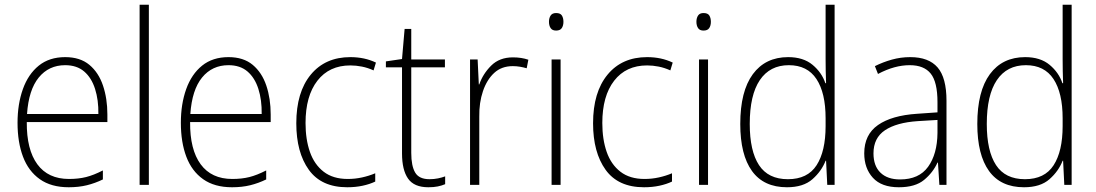

<svg xmlns="http://www.w3.org/2000/svg" viewBox="-20 -780 4622 810"><path d="M255 -539Q318 -539 357 -506.5Q396 -474 414.5 -419Q433 -364 433 -297V-265H93Q92 -149 137.5 -87Q183 -25 271 -25Q311 -25 343 -33Q375 -41 414 -61V-23Q381 -7 346.5 1.5Q312 10 270 10Q196 10 148 -24Q100 -58 77 -119Q54 -180 54 -262Q54 -341 76.5 -404Q99 -467 143.5 -503Q188 -539 255 -539ZM255 -505Q186 -505 143.5 -453Q101 -401 94 -299H395Q396 -358 381 -405Q366 -452 335 -478.5Q304 -505 255 -505Z M608 0H569V-760H608Z M944 -539Q1007 -539 1046 -506.5Q1085 -474 1103.5 -419Q1122 -364 1122 -297V-265H782Q781 -149 826.5 -87Q872 -25 960 -25Q1000 -25 1032 -33Q1064 -41 1103 -61V-23Q1070 -7 1035.5 1.5Q1001 10 959 10Q885 10 837 -24Q789 -58 766 -119Q743 -180 743 -262Q743 -341 765.5 -404Q788 -467 832.5 -503Q877 -539 944 -539ZM944 -505Q875 -505 832.5 -453Q790 -401 783 -299H1084Q1085 -358 1070 -405Q1055 -452 1024 -478.5Q993 -505 944 -505Z M1445 10Q1336 10 1283 -63.5Q1230 -137 1230 -260Q1230 -391 1291 -465Q1352 -539 1458 -539Q1518 -539 1566 -516L1556 -483Q1532 -494 1507 -499Q1482 -504 1458 -504Q1369 -504 1319 -439.5Q1269 -375 1269 -261Q1269 -192 1287.5 -139Q1306 -86 1345.5 -55.5Q1385 -25 1447 -25Q1478 -25 1507.5 -31.5Q1537 -38 1563 -49V-14Q1540 -3 1510 3.5Q1480 10 1445 10Z M1792 -24Q1811 -24 1828 -27.5Q1845 -31 1858 -36V-3Q1844 3 1827 6.5Q1810 10 1787 10Q1727 10 1701.5 -26.5Q1676 -63 1676 -133V-496H1608V-521L1676 -531L1687 -658H1715V-529H1857V-496H1715V-135Q1715 -80 1731.5 -52Q1748 -24 1792 -24Z M2144 -538Q2180 -538 2209 -528L2202 -492Q2188 -496 2173.5 -498.5Q2159 -501 2143 -501Q2096 -501 2065 -472.5Q2034 -444 2017.5 -395.5Q2001 -347 2002 -288V0H1963V-529H1995L2000 -424H2002Q2017 -468 2052 -503Q2087 -538 2144 -538Z M2326 -725Q2344 -725 2350.5 -714.5Q2357 -704 2357 -688Q2357 -672 2350 -661.5Q2343 -651 2326 -651Q2310 -651 2303 -661.5Q2296 -672 2296 -688Q2296 -704 2303 -714.5Q2310 -725 2326 -725ZM2345 -529V0H2307V-529Z M2697 10Q2588 10 2535 -63.5Q2482 -137 2482 -260Q2482 -391 2543 -465Q2604 -539 2710 -539Q2770 -539 2818 -516L2808 -483Q2784 -494 2759 -499Q2734 -504 2710 -504Q2621 -504 2571 -439.5Q2521 -375 2521 -261Q2521 -192 2539.5 -139Q2558 -86 2597.5 -55.5Q2637 -25 2699 -25Q2730 -25 2759.5 -31.5Q2789 -38 2815 -49V-14Q2792 -3 2762 3.5Q2732 10 2697 10Z M2948 -725Q2966 -725 2972.5 -714.5Q2979 -704 2979 -688Q2979 -672 2972 -661.5Q2965 -651 2948 -651Q2932 -651 2925 -661.5Q2918 -672 2918 -688Q2918 -704 2925 -714.5Q2932 -725 2948 -725ZM2967 -529V0H2929V-529Z M3300 10Q3202 10 3152.5 -58.5Q3103 -127 3103 -257Q3103 -395 3156 -467Q3209 -539 3305 -539Q3369 -539 3408 -506.5Q3447 -474 3462 -429H3465Q3463 -481 3463 -530V-760H3501V0H3470L3465 -102H3463Q3446 -58 3407.5 -24Q3369 10 3300 10ZM3304 -24Q3387 -24 3425 -83Q3463 -142 3463 -248V-281Q3463 -388 3424.5 -446.5Q3386 -505 3308 -505Q3228 -505 3185.5 -442Q3143 -379 3143 -257Q3143 -143 3182 -83.5Q3221 -24 3304 -24Z M3820 -539Q3898 -539 3935.5 -495.5Q3973 -452 3973 -355V0H3943L3937 -94H3935Q3916 -52 3878.5 -21Q3841 10 3772 10Q3699 10 3662.5 -30Q3626 -70 3626 -133Q3626 -212 3684 -252.5Q3742 -293 3849 -300L3935 -306V-349Q3935 -434 3906.5 -469.5Q3878 -505 3818 -505Q3786 -505 3753 -496Q3720 -487 3684 -468L3671 -501Q3705 -518 3742.5 -528.5Q3780 -539 3820 -539ZM3852 -269Q3762 -263 3713.5 -230.5Q3665 -198 3665 -133Q3665 -80 3694.5 -51.5Q3724 -23 3777 -23Q3857 -23 3895.5 -76.5Q3934 -130 3935 -219V-274Z M4300 10Q4202 10 4152.5 -58.5Q4103 -127 4103 -257Q4103 -395 4156 -467Q4209 -539 4305 -539Q4369 -539 4408 -506.5Q4447 -474 4462 -429H4465Q4463 -481 4463 -530V-760H4501V0H4470L4465 -102H4463Q4446 -58 4407.5 -24Q4369 10 4300 10ZM4304 -24Q4387 -24 4425 -83Q4463 -142 4463 -248V-281Q4463 -388 4424.5 -446.5Q4386 -505 4308 -505Q4228 -505 4185.5 -442Q4143 -379 4143 -257Q4143 -143 4182 -83.5Q4221 -24 4304 -24Z"/></svg>

Font: Noto Sans Gurmukhi SemiCondensed ExtraLight
Style: Regular
Weight: 200
Width: 4
Designer: Jelle Bosma - Monotype Design Team
Foundry: Monotype Imaging Inc.
Version: Version 2.004; ttfautohint (v1.8.4.7-5d5b)